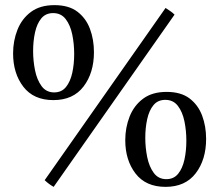

<svg xmlns="http://www.w3.org/2000/svg" viewBox="-20 -719 854 748"><path d="M346 -516Q346 -435 305.5 -382Q265 -329 188 -329Q111 -329 71 -381Q31 -433 31 -511Q31 -560 48 -603Q65 -646 100.5 -672.5Q136 -699 192 -699Q248 -699 281.5 -673.5Q315 -648 330.5 -606.5Q346 -565 346 -516ZM187 -668Q158 -668 141 -647.5Q124 -627 116.5 -593Q109 -559 109 -520Q109 -482 116.5 -445Q124 -408 142 -383.5Q160 -359 191 -359Q220 -359 237 -380Q254 -401 261.5 -435Q269 -469 269 -509Q269 -548 261.5 -584.5Q254 -621 236 -644.5Q218 -668 187 -668ZM660 -662 189 9Q171 -1 154 -17L625 -688Q634 -682 643 -676Q652 -670 660 -662ZM783 -178Q783 -97 742.5 -44Q702 9 625 9Q548 9 508 -43Q468 -95 468 -173Q468 -222 485 -265Q502 -308 537.5 -334.5Q573 -361 629 -361Q685 -361 718.5 -335.5Q752 -310 767.5 -268.5Q783 -227 783 -178ZM624 -330Q595 -330 578 -309.5Q561 -289 553.5 -255Q546 -221 546 -182Q546 -144 553.5 -107Q561 -70 579 -45.5Q597 -21 628 -21Q657 -21 674 -42Q691 -63 698.5 -97Q706 -131 706 -171Q706 -210 698.5 -246.5Q691 -283 673 -306.5Q655 -330 624 -330Z"/></svg>

Font: Tiro Telugu
Style: Regular
Weight: 400
Designer: Telugu: John Hudson & Fiona Ross. Latin: John Hudson.
Foundry: Tiro Typeworks Ltd.
Version: Version 1.52